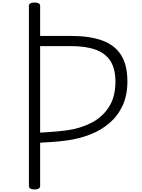

<svg xmlns="http://www.w3.org/2000/svg" viewBox="-20 -1473 1115 1507"><path d="M251 14Q229 14 218 7Q207 0 207 -14V-1426Q207 -1440 218 -1446.5Q229 -1453 251 -1453Q273 -1453 284 -1446.5Q295 -1440 295 -1426V-1191H538Q683 -1191 781.5 -1155.5Q880 -1120 930 -1041.5Q980 -963 980 -834Q980 -725 942 -643.5Q904 -562 838 -506Q772 -450 687 -417Q602 -384 507 -371Q448 -363 395 -359Q342 -355 295 -353V-14Q295 0 284 7Q273 14 251 14ZM295 -432Q323 -434 356.5 -436Q390 -438 428 -441.5Q466 -445 505 -450Q613 -465 699 -510Q785 -555 835.5 -634Q886 -713 886 -832Q886 -933 847 -994Q808 -1055 730.5 -1083Q653 -1111 538 -1111H295Z"/></svg>

Font: Playwrite ID
Style: Regular
Weight: 400
Designer: Veronika Burian, José Scaglione
Foundry: TypeTogether
Version: Version 1.002